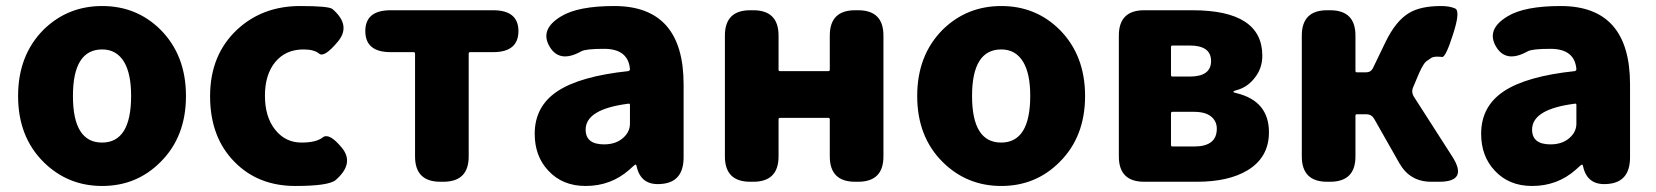

<svg xmlns="http://www.w3.org/2000/svg" viewBox="-20 -603 5493 637"><path d="M125 -65Q40 -149 40 -284.5Q40 -420 125 -505Q205 -583 319 -583Q433 -583 512 -505Q597 -420 597 -284.5Q597 -149 512 -65Q433 14 319 14Q205 14 125 -65ZM415 -285Q415 -358 392 -397Q367 -439 319 -439Q222 -439 222 -284.5Q222 -130 318.5 -130Q415 -130 415 -285Z M960 14Q837 14 759 -65Q677 -147 677 -284Q677 -421 767 -505Q851 -583 976 -583Q1071 -583 1083 -573Q1146 -519 1101 -465Q1056 -411 1039 -425Q1022 -439 987 -439Q928 -439 893.5 -397.5Q859 -356 859 -285.5Q859 -215 893 -172.5Q927 -130 980 -130Q1029 -130 1050.5 -147Q1072 -164 1114 -113Q1157 -61 1094 -6Q1071 14 960 14Z M1441 0Q1357 0 1357 -84V-425Q1357 -430 1352 -430H1276Q1192 -430 1192 -500Q1192 -569 1276 -569H1616Q1700 -569 1700 -500Q1700 -430 1616 -430H1540Q1535 -430 1535 -425V-84Q1535 0 1451 0Z M1923 14Q1846 14 1799 -37Q1754 -85 1754 -159Q1754 -250 1829 -300Q1904 -350 2064 -367Q2070 -368 2070 -374Q2064 -441 1984 -441Q1924 -441 1909 -433Q1836 -392 1803 -449Q1770 -506 1842 -549Q1898 -583 2018 -583Q2248 -583 2248 -323V-81Q2248 0 2177 7Q2106 15 2092 -52Q2091 -57 2088.5 -57Q2086 -57 2068 -40Q2007 14 1923 14ZM1984 -124Q2028 -124 2053 -151Q2070 -169 2070 -193V-255Q2070 -260 2065 -259Q1923 -241 1923 -173Q1923 -124 1984 -124Z M2469 0Q2385 0 2385 -84V-485Q2385 -569 2469 -569H2479Q2563 -569 2563 -485V-372Q2563 -367 2568 -367H2728Q2733 -367 2733 -372V-485Q2733 -569 2817 -569H2827Q2911 -569 2911 -485V-84Q2911 0 2827 0H2817Q2733 0 2733 -84V-207Q2733 -212 2728 -212H2568Q2563 -212 2563 -207V-84Q2563 0 2479 0Z M3108 -65Q3023 -149 3023 -284.5Q3023 -420 3108 -505Q3188 -583 3302 -583Q3416 -583 3495 -505Q3580 -420 3580 -284.5Q3580 -149 3495 -65Q3416 14 3302 14Q3188 14 3108 -65ZM3398 -285Q3398 -358 3375 -397Q3350 -439 3302 -439Q3205 -439 3205 -284.5Q3205 -130 3301.5 -130Q3398 -130 3398 -285Z M3776 0Q3692 0 3692 -84V-485Q3692 -569 3776 -569H3936Q4168 -569 4168 -418Q4168 -379 4146 -349Q4121 -314 4083 -304Q4072 -301 4072 -298.5Q4072 -296 4082 -294Q4190 -268 4190 -164Q4190 -81 4119 -38Q4056 0 3951 0ZM3865 -122Q3865 -117 3870 -117H3942Q4017 -117 4017 -176Q4017 -201 3998 -216.5Q3979 -232 3941 -232H3870Q3865 -232 3865 -227ZM3865 -354Q3865 -349 3870 -349H3927Q3998 -349 3998 -400.5Q3998 -452 3927 -452H3870Q3865 -452 3865 -447Z M4383 0Q4299 0 4299 -84V-485Q4299 -569 4383 -569H4393Q4477 -569 4477 -485V-368Q4477 -363 4482 -363H4512Q4528 -363 4535 -377L4577 -464Q4611 -534 4655 -560Q4693 -583 4761 -583Q4789 -583 4807.5 -575Q4826 -567 4801 -490Q4776 -411 4764 -414Q4759 -415 4747 -415Q4735 -415 4728 -410.5Q4721 -406 4712 -399.5Q4703 -393 4688 -360L4669 -315Q4661 -298 4671 -282L4798 -84Q4852 0 4755 0H4728Q4658 0 4623 -61L4539 -209Q4530 -224 4513 -224H4482Q4477 -224 4477 -219V-84Q4477 0 4393 0Z M5063 14Q4986 14 4939 -37Q4894 -85 4894 -159Q4894 -250 4969 -300Q5044 -350 5204 -367Q5210 -368 5210 -374Q5204 -441 5124 -441Q5064 -441 5049 -433Q4976 -392 4943 -449Q4910 -506 4982 -549Q5038 -583 5158 -583Q5388 -583 5388 -323V-81Q5388 0 5317 7Q5246 15 5232 -52Q5231 -57 5228.5 -57Q5226 -57 5208 -40Q5147 14 5063 14ZM5124 -124Q5168 -124 5193 -151Q5210 -169 5210 -193V-255Q5210 -260 5205 -259Q5063 -241 5063 -173Q5063 -124 5124 -124Z"/></svg>

Font: Resource Han Rounded JP Heavy
Style: Regular
Weight: 900
Designer: Cyano Hao (round all glyphs); Ryoko NISHIZUKA 西塚涼子 (kana, bopomofo & ideographs); Paul D. Hunt (Latin, Greek & Cyrillic)
Foundry: Cyano Hao
Version: 0.990